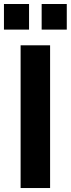

<svg xmlns="http://www.w3.org/2000/svg" viewBox="-35 -947 356 967"><path d="M217.3 0V-718.8H68.8V0ZM111.3 -797.9V-926.8H-15.1V-797.9ZM301.3 -797.9V-926.8H174.8V-797.9Z"/></svg>

Font: Winston
Style: Bold
Weight: 700
Designer: Vernon Adams, Kim Jin-seong, David Berlow, Cristiano Sobral
Foundry: The Winston Project Authors
Version: Version 3.004